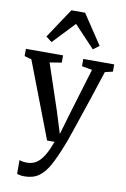

<svg xmlns="http://www.w3.org/2000/svg" viewBox="-114 -913 808 1229"><g transform="rotate(10 290.0 -298.5)"><path d="M135.5 251Q120.5 251 107.2 248.8Q94 246.5 86.5 243V153.5Q93 157 107 159.5Q121 162 136 162Q156.5 162 176 155.2Q195.5 148.5 214 131Q232.5 113.5 250.8 81.8Q269 50 287 0H238.5L49 -494.5L3 -507.5V-554.5H244.5V-507.5L167.5 -495L266.5 -199.5L311.5 -55.5L354 -200.5L443 -495.5L376 -507.5V-554.5H577V-507.5L526.5 -495.5Q496 -401.5 470.8 -325.5Q445.5 -249.5 425.5 -190.5Q405.5 -131.5 391.2 -89.2Q377 -47 367.5 -21Q358 5 353.5 15Q323.5 91.5 294.8 144.2Q266 197 228.8 224Q191.5 251 135.5 251ZM157 -625.5 118.5 -655 247 -848H336L464.5 -655L425.5 -625.5L291.5 -767.5Z"/></g></svg>

Font: Merriweather 20pt
Style: Regular
Weight: 400
Version: Version 2.100